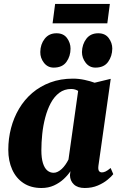

<svg xmlns="http://www.w3.org/2000/svg" viewBox="-20 -953 614 984"><path d="M484.5 -104Q482 -85 487 -77.2Q492 -69.5 502.5 -69.5Q511 -69.5 521.2 -74.2Q531.5 -79 547 -92L560.5 -60.5Q551.5 -48.5 531.2 -31.8Q511 -15 481.2 -2.2Q451.5 10.5 414 10.5Q378 10.5 358.5 -8Q339 -26.5 338.5 -55.5L341 -75.5Q328 -55.5 306.5 -35.5Q285 -15.5 256.5 -2.5Q228 10.5 192.5 10.5Q138.5 10.5 100.5 -14.5Q62.5 -39.5 42.5 -84Q22.5 -128.5 22.5 -185.5Q22.5 -242.5 36.5 -296.2Q50.5 -350 77.8 -396Q105 -442 145.2 -476.5Q185.5 -511 238 -530.5Q290.5 -550 354 -550Q384 -550 413.8 -543.5Q443.5 -537 465 -529L547.5 -549ZM380.5 -487Q374.5 -491 365.5 -494Q356.5 -497 345 -497Q310 -497 284 -477.5Q258 -458 240.2 -424.8Q222.5 -391.5 211.8 -350.5Q201 -309.5 196.5 -266Q192 -222.5 192 -182.5Q192 -143 200 -117.2Q208 -91.5 222.2 -79.5Q236.5 -67.5 255 -67.5Q265.5 -67.5 276 -72.8Q286.5 -78 296.5 -87.2Q306.5 -96.5 315.2 -109Q324 -121.5 331 -135.5ZM255 -606.5Q224.5 -606.5 205.2 -631.2Q186 -656 186.5 -686.5Q187 -726 209 -754.2Q231 -782.5 269.5 -782.5Q305.5 -782.5 323.5 -757.8Q341.5 -733 341.5 -704Q341.5 -665 320.5 -635.8Q299.5 -606.5 255 -606.5ZM469 -606.5Q438.5 -606.5 419.2 -631.2Q400 -656 400 -686.5Q401 -726 422.5 -754.2Q444 -782.5 483.5 -782.5Q519 -782.5 537.2 -757.8Q555.5 -733 555.5 -704Q555 -665 534 -635.8Q513 -606.5 469 -606.5ZM262.5 -933H543L530 -833.5H249.5Z"/></svg>

Font: Merriweather 60pt Black
Style: Italic
Weight: 900
Italic angle: -7.8°
Version: Version 2.101